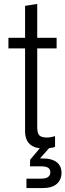

<svg xmlns="http://www.w3.org/2000/svg" viewBox="-20 -750 334 980"><path d="M204 8Q108 8 108 -81V-503H23V-557H108V-720L170 -730V-557H269V-503H170V-101Q170 -71 180.5 -59.5Q191 -48 221 -48Q238 -48 261 -55V0Q248 4 232.5 6Q217 8 204 8ZM115 210V162H186Q215 162 226 153Q237 144 237 130Q237 113 225 106Q213 99 191 99H133L134 65L209 -24L236 0L184 59H203Q245 59 269.5 78Q294 97 294 132Q294 167 270 188.5Q246 210 196 210Z"/></svg>

Font: BDO Grotesk Light
Style: Regular
Weight: 300
Designer: Deni Anggara
Foundry: Lokal Container
Version: Version 2.000